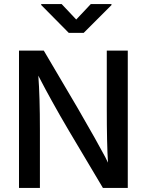

<svg xmlns="http://www.w3.org/2000/svg" viewBox="-20 -922 720 942"><path d="M73.2 0H175.8V-282.2Q175.8 -450.7 168 -550.8L183.1 -522Q198.2 -492.2 235.6 -424.6Q272.9 -356.9 317.9 -280.8L484.9 0H606.9V-673.8H503.9V-391.1Q503.9 -214.8 509.8 -124L496.1 -151.9Q481.9 -179.2 444.3 -246.1Q406.7 -313 360.8 -392.1L194.8 -673.8H73.2ZM354 -826.2 282.7 -901.9H182.1V-897.5L317.4 -760.7H390.6L526.9 -897V-901.9H425.3Z"/></svg>

Font: FAU Chimera Medium
Style: Regular
Weight: 500
Version: Version 1.002;hotconv 1.0.117;makeotfexe 2.5.65602